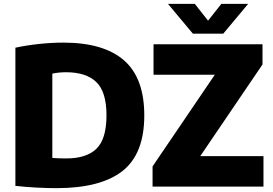

<svg xmlns="http://www.w3.org/2000/svg" viewBox="-20 -970 1418 998"><path d="M273 8Q225 8 168.5 5Q112 2 60 -4V-722Q114 -734 180 -741.2Q246 -748.5 309.5 -748.5Q518 -748.5 624 -656.8Q730 -565 730 -370Q730 -170 616.5 -81Q503 8 273 8ZM324.5 -146.5Q429.5 -146.5 481.5 -197Q533.5 -247.5 533.5 -371Q533.5 -493 480.2 -543.8Q427 -594.5 324 -594.5Q287.5 -594.5 252 -587.5V-149Q271 -147.5 288.8 -147Q306.5 -146.5 324.5 -146.5ZM773 0V-105L1096.5 -581.5H778V-740H1344.5V-635L1021 -158.5H1349.5V0ZM982.5 -795 853 -950H992.5L1061.5 -862.5L1130.5 -950H1270L1140.5 -795Z"/></svg>

Font: Encode Sans XBd
Style: Regular
Weight: 800
Designer: Multiple Designers
Foundry: Impallari Type
Version: Version 3.002; ttfautohint (v1.8.3) -l 8 -r 50 -G 200 -x 14 